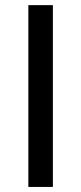

<svg xmlns="http://www.w3.org/2000/svg" viewBox="-20 -737 320 757"><path d="M188.5 0Q164.1 0 91.8 0Q91.8 -67.4 91.8 -268.6Q91.8 -380.9 91.8 -716.8Q116.2 -716.8 188.5 -716.8Q188.5 -537.1 188.5 0Z"/></svg>

Font: Lato
Style: Regular
Weight: 400
Designer: Lukasz Dziedzic with Adam Twardoch and Botio Nikoltchev
Version: Version 2.015; 2015-08-06; http://www.latofonts.com/